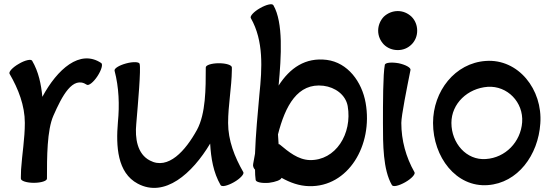

<svg xmlns="http://www.w3.org/2000/svg" viewBox="-20 -856 2650 920"><path d="M205 0C205 -103 205 -232 236 -302C277 -395 328 -495 396 -450C405 -444 428 -462 447 -491C466 -520 474 -548 465 -554C363 -622 254 -524 183 -392C177 -453 165 -512 134 -565C129 -574 100 -568 70 -550C40 -533 20 -511 26 -502C68 -430 99 -350 99 -267C99 -192 86 -118 81 -44C81 -32 80 -20 80 -8C80 -6 80 -5 80 -3C80 -2 80 -1 80 0C80 11 108 20 142 20C177 20 205 11 205 0Z M529 -517C550 -437 553 -353 545 -271C535 -155 542 -28 640 24C769 93 901 -24 987 -168C991 -98 1002 -30 1037 31C1043 41 1071 34 1101 17C1131 0 1151 -22 1146 -31C1104 -104 1073 -183 1073 -267C1073 -352 1090 -436 1091 -521V-522C1091 -523 1091 -525 1091 -526C1091 -527 1091 -527 1091 -529C1091 -529 1091 -530 1091 -532V-533C1091 -544 1064 -553 1029 -553C994 -553 966 -544 966 -533C966 -431 966 -312 924 -234C869 -134 786 -40 698 -87C638 -118 626 -193 633 -263C641 -359 656 -525 649 -550C647 -560 617 -561 584 -552C551 -543 526 -528 529 -517Z M1182 -769C1244 -660 1236 -529 1223 -404C1215 -314 1205 -211 1202 -120C1199 -104 1196 -87 1193 -70C1191 -60 1195 -50 1202 -43C1202 -25 1203 -9 1205 6C1206 17 1235 23 1269 20C1301 16 1327 6 1329 -4C1370 19 1414 35 1461 36C1648 41 1768 -159 1732 -363C1714 -465 1646 -556 1546 -569C1443 -582 1369 -530 1315 -446C1328 -586 1338 -748 1290 -831C1284 -841 1256 -834 1226 -817C1196 -800 1176 -778 1182 -769ZM1464 -89C1408 -91 1363 -128 1320 -164C1319 -165 1317 -165 1315 -165C1314 -181 1313 -197 1312 -212C1347 -349 1406 -460 1530 -445C1586 -438 1636 -402 1646 -348C1669 -215 1588 -86 1464 -89Z M1979 -709C1979 -734 1970 -758 1952 -776C1934 -793 1911 -803 1886 -803C1861 -803 1837 -793 1819 -776C1802 -758 1792 -734 1792 -709C1792 -684 1802 -661 1819 -643C1837 -625 1861 -616 1886 -616C1911 -616 1934 -625 1952 -643C1970 -661 1979 -684 1979 -709ZM1824 -546C1815 -500 1815 -360 1815 -267C1815 -164 1815 -43 1858 31C1864 41 1892 34 1922 17C1952 0 1972 -22 1966 -31C1925 -103 1903 -184 1903 -267C1903 -302 1930 -436 1947 -521C1949 -532 1923 -546 1890 -553C1856 -559 1827 -556 1824 -546Z M2317 31C2461 21 2559 -113 2569 -264C2581 -428 2463 -575 2308 -564C2160 -554 2055 -419 2055 -267C2055 -103 2166 42 2317 31ZM2143 -267C2143 -360 2221 -433 2317 -440C2411 -446 2489 -366 2482 -270C2475 -176 2402 -100 2308 -94C2215 -87 2143 -170 2143 -267Z"/></svg>

Font: Nupuram
Style: Bold
Weight: 700
Designer: Santhosh Thottingal (santhosh.thottingal@gmail.com)
Foundry: SMC
Version: Version 1.000